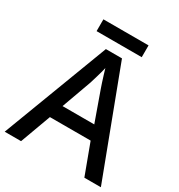

<svg xmlns="http://www.w3.org/2000/svg" viewBox="-199 -994 1051 1127"><g transform="rotate(30 326.5 -430.5)"><path d="M540 0 463 -207H187L111 0H0L272 -717H381L652 0ZM362 -502Q358 -512 351 -534.5Q344 -557 336.5 -580.5Q329 -604 325 -619Q318 -588 307.5 -553.5Q297 -519 292 -502L219 -300H434ZM478 -861V-781H172V-861Z"/></g></svg>

Font: Noto Sans Tai Tham Medium
Style: Regular
Weight: 500
Designer: Monotype Design Team 2013. Revised by David WIlliams 2020
Foundry: Monotype Imaging Inc.
Version: Version 2.002; ttfautohint (v1.8.4.7-5d5b)